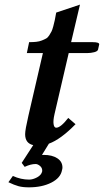

<svg xmlns="http://www.w3.org/2000/svg" viewBox="-20 -615 446 824"><path d="M102.1 -119.1 164.1 -387.2H95.2L105 -434.1Q122.1 -434.1 135.5 -435.5Q148.9 -437 159.4 -441.2Q169.9 -445.3 177.5 -449.5Q185.1 -453.6 191.2 -463.1Q197.3 -472.7 200.9 -479.7Q204.6 -486.8 208.7 -502.2Q212.9 -517.6 215.1 -528.6Q217.3 -539.6 221.2 -561L323.2 -595.2L285.2 -434.1H377.9Q405.8 -434.1 405.8 -424.8L400.9 -402.8Q399.4 -395 384.8 -391.1Q370.1 -387.2 354 -387.2H274.9L213.9 -125Q207.5 -97.2 210 -82Q212.4 -66.9 221.2 -66.9Q240.2 -66.9 272.9 -108.9L304.2 -82Q240.2 -16.6 189.9 1.5L160.2 49.8H168Q203.6 49.8 225.8 64.2Q248 78.6 248 104Q248 109.4 246.1 115.2Q240.2 148.4 200.4 168.7Q160.6 189 104 189Q77.6 189 59.6 184.1Q41.5 179.2 16.1 167L35.2 140.1Q69.3 155.8 105 155.8Q121.1 155.8 139.4 146Q157.7 136.2 161.1 120.1V116.2Q161.1 105 151.4 96.9Q141.6 88.9 132.8 88.9Q111.8 88.9 85.9 101.1L73.2 84L122.6 7.8Q87.9 0 87.9 -39.1Q87.9 -58.1 102.1 -119.1Z"/></svg>

Font: Linux Libertine G
Style: Bold Italic
Weight: 700
Italic angle: -11.5°
Designer: Philipp H. Poll
Foundry: Philipp H. Poll
Version: Version 4.1.0